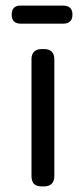

<svg xmlns="http://www.w3.org/2000/svg" viewBox="-20 -669 302 689"><path d="M206 -584H55Q22 -584 22 -616.5Q22 -649 54 -649H206Q240 -649 240 -616.5Q240 -584 206 -584ZM131 -493H137Q175 -493 175 -456V-38Q175 0 137 0H131Q111 0 102 -9Q93 -18 93 -38V-456Q93 -493 131 -493Z"/></svg>

Font: Merge One
Style: Regular
Weight: 400
Designer: Kosal Sen
Foundry: Philatype
Version: Version 1.001